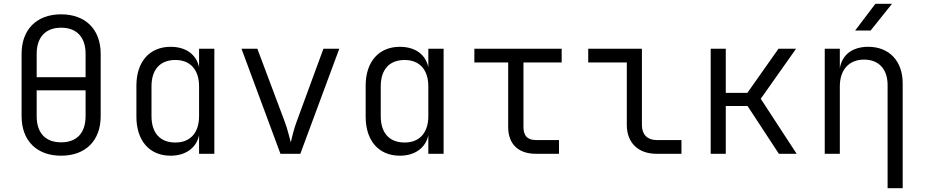

<svg xmlns="http://www.w3.org/2000/svg" viewBox="-20 -805 4840 1005"><path d="M300 10C428 10 507 -69 507 -197V-523C507 -651 428 -730 300 -730C172 -730 93 -651 93 -523V-197C93 -69 172 10 300 10ZM172 -523C172 -611 219 -660 300 -660C381 -660 428 -611 428 -523V-401H172ZM300 -60C218 -60 172 -109 172 -197V-332H428V-197C428 -109 382 -60 300 -60Z M1022 -453C1008 -520 953 -560 873 -560C763 -560 694 -482 694 -357V-194C694 -69 762 10 873 10C952 10 1008 -31 1022 -97V0H1102V-550H1022ZM898 -59C818 -59 773 -109 773 -197V-353C773 -441 818 -491 898 -491C976 -491 1022 -440 1022 -353V-197C1022 -110 976 -59 898 -59Z M1552 0 1756 -550H1673L1533 -169C1517 -127 1508 -83 1502 -60C1495 -83 1486 -128 1470 -169L1327 -550H1244L1448 0Z M2222 -453C2208 -520 2153 -560 2073 -560C1963 -560 1894 -482 1894 -357V-194C1894 -69 1962 10 2073 10C2152 10 2208 -31 2222 -97V0H2302V-550H2222ZM2098 -59C2018 -59 1973 -109 1973 -197V-353C1973 -441 2018 -491 2098 -491C2176 -491 2222 -440 2222 -353V-197C2222 -110 2176 -59 2098 -59Z M2906 0V-72H2785C2741 -72 2720 -94 2720 -140V-478H2920V-550H2463V-478H2640V-140C2640 -51 2693 0 2785 0Z M3547 0V-72H3416C3369 -72 3340 -101 3340 -150V-550H3059V-478H3261V-150C3261 -58 3321 0 3416 0Z M3779 0V-250H3893L4057 0H4150L3962 -288L4147 -550H4055L3892 -319H3779V-550H3700V0Z M4562 -785 4456 -645H4537L4649 -785ZM4525 -560C4442 -560 4388 -519 4376 -448V-550H4297V0H4376V-353C4376 -441 4425 -493 4503 -493C4579 -493 4626 -444 4626 -360V180H4705V-369C4705 -486 4634 -560 4525 -560Z"/></svg>

Font: Tekne LDO Light
Style: Regular
Weight: 300
Monospace: yes
Designer: Alessio Laiso, Mario Rullo, Paolo Rosset
Foundry: Alessio Laiso
Version: Version 1.000;hotconv 1.0.109;makeotfexe 2.5.65596